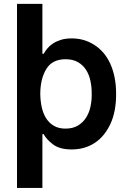

<svg xmlns="http://www.w3.org/2000/svg" viewBox="-20 -747 652 972"><path d="M66.1 204.5V-727.3H194.6V-474.8H201Q208.1 -487.6 219.5 -501.4Q230.8 -515.3 247.9 -526.6Q264.9 -538 288.4 -545.3Q311.8 -552.6 343 -552.6Q406.2 -552.6 456.7 -520.2Q482.2 -504.3 502.8 -480.5Q523.4 -456.7 537.8 -425.4Q552.2 -394.2 560 -355.8Q567.8 -317.5 567.8 -272Q568.2 -182.2 538.7 -119Q508.5 -55 458.3 -22.7Q408 9.6 343 9.6Q282.7 9.6 248.9 -15.6Q215.6 -40.8 201 -67.8H194.6V204.5ZM311.4 -95.9Q348.7 -95.9 374.5 -111.3Q400.2 -126.8 416 -151.8Q431.8 -176.8 438.4 -208.6Q445 -240.4 444.2 -272.7Q444.6 -305.4 438 -336.8Q431.5 -368.3 416 -392.8Q400.6 -417.3 375 -432.2Q349.4 -447.1 311.4 -447.1Q244.7 -447.1 214.5 -397.7Q184.3 -348.4 183.9 -272.7Q184.3 -235.4 191.6 -203.1Q198.9 -170.8 214.3 -147Q229.8 -123.2 253.7 -109.6Q277.7 -95.9 311.4 -95.9Z"/></svg>

Font: Inter P Semi Bold
Style: Regular
Weight: 600
Designer: Rasmus Andersson
Foundry: rsms
Version: Version 3.018;git-588b23468